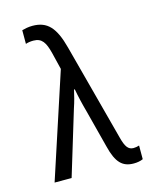

<svg xmlns="http://www.w3.org/2000/svg" viewBox="-116 -847 762 937"><g transform="rotate(-15 265.0 -378.5)"><path d="M443 10C461 10 477 7 490 1V-68C482 -65 470 -63 461 -63C434 -63 421 -83 409 -129L279 -619C251 -726 213 -767 138 -767C117 -767 100 -763 85 -759V-690C96 -694 109 -696 124 -696C167 -696 183 -669 197 -614L218 -528L45 0H131L230 -326C240 -355 248 -386 254 -414H258C264 -380 275 -333 286 -294L335 -105C356 -19 387 10 443 10Z"/></g></svg>

Font: Noto Sans Mono Condensed
Style: Regular
Weight: 400
Width: 3
Designer: Monotype Design Team
Foundry: Monotype Imaging Inc.
Version: Version 2.014